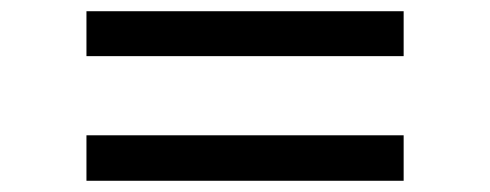

<svg xmlns="http://www.w3.org/2000/svg" viewBox="-20 -559 873 342"><path d="M134 -459V-539H699V-459ZM134 -237V-318H699V-237Z"/></svg>

Font: Gugi
Style: Regular
Weight: 400
Designer: HBKIM, TJKIM
Foundry: TAE System & Typefaces Co.
Version: Version 3.00